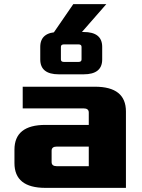

<svg xmlns="http://www.w3.org/2000/svg" viewBox="-20 -910 690 930"><path d="M50 -120V-185Q50 -305 200 -305H410V-365Q410 -385 385 -385H90V-490H440Q590 -490 590 -370V0H200Q50 0 50 -120ZM230 -125Q230 -105 255 -105H410V-200H255Q230 -200 230 -180ZM175 -622V-683Q175 -755 265 -755H385Q475 -755 475 -683V-622Q475 -550 385 -550H265Q175 -550 175 -622ZM275 -622Q275 -610 290 -610H360Q375 -610 375 -622V-683Q375 -695 360 -695H290Q275 -695 275 -683ZM225 -730 335 -890H495L355 -730Z"/></svg>

Font: Xolonium
Style: Bold
Weight: 700
Designer: Severin Meyer
Version: Version 4.2